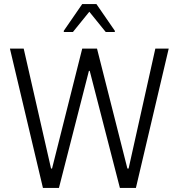

<svg xmlns="http://www.w3.org/2000/svg" viewBox="-20 -928 883 948"><path d="M192 0 29 -688H97L232 -96H237L386 -688H459L609 -96H615L747 -688H813L651 0H572L423 -578H419L271 0ZM295 -770V-776L386 -908H456L547 -776V-770H502L421 -870L340 -770Z"/></svg>

Font: Saira Semi Condensed Light
Style: Regular
Weight: 300
Width: 4
Designer: Hector Gatti with collaboration of the Omnibus-Type team
Foundry: Omnibus-Type
Version: Version 1.001; ttfautohint (v1.8)